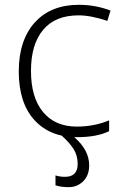

<svg xmlns="http://www.w3.org/2000/svg" viewBox="-20 -561 515 799"><path d="M303.2 121.1Q303.2 85.9 286.1 59.1Q269 32.2 236.8 3.4Q168 -11.7 122.6 -62Q58.1 -133.8 58.1 -263.7Q58.1 -393.6 125 -467.8Q191.9 -541 308.1 -541Q377 -541 439.9 -517.1L426.8 -474.1Q357.9 -497.1 307.1 -497.1Q209.5 -497.1 159.2 -436.5Q108.9 -376 108.9 -266.1Q108.9 -155.3 159.2 -94.7Q209.5 -34.2 299.8 -34.2Q372.1 -34.2 434.1 -60.1V-15.1Q383.3 9.8 300.8 9.8Q294.9 9.8 289.1 9.8Q351.1 63.5 351.1 127Q351.1 168.9 326.2 193.4Q301.3 217.8 266.6 217.8Q231.9 217.8 210.9 210V168.9Q227.5 174.8 251 174.8Q303.2 174.8 303.2 121.1Z"/></svg>

Font: OpenSans-Light
Style: Regular
Weight: 300
Foundry: Ascender Corporation
Version: Version 1.10